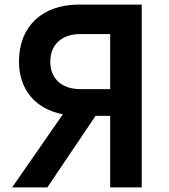

<svg xmlns="http://www.w3.org/2000/svg" viewBox="-20 -820 740 840"><path d="M462 0H600V-800H326C164 -800 63 -704 63 -551C63 -428 135 -343 255 -320L33 0H187L398 -313H462ZM200 -550C200 -625 250 -671 332 -671H462V-430H332C250 -430 200 -476 200 -550Z"/></svg>

Font: Martian Mono Std Md
Style: Regular
Weight: 500
Monospace: yes
Designer: Roman Shamin
Foundry: Evil Martians
Version: Version 1.000